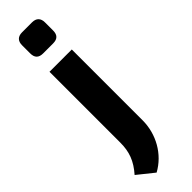

<svg xmlns="http://www.w3.org/2000/svg" viewBox="-309 -709 901 901"><g transform="rotate(-45 141.0 -259.0)"><path d="M107 -715C78 -715 64 -699 64 -672V-618C64 -589 78 -575 107 -575H173C202 -575 216 -589 216 -618V-672C216 -699 202 -715 173 -715ZM215 -493H67V-23C67 37 51 82 7 132L88 197C167 154 215 68 215 -23Z"/></g></svg>

Font: SnT
Style: Bold
Weight: 700
Designer: Natanael Gama
Version: Version 1.001;PS 001.001;hotconv 1.0.70;makeotf.lib2.5.58329